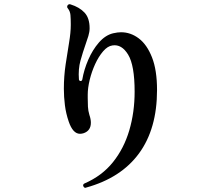

<svg xmlns="http://www.w3.org/2000/svg" viewBox="-20 -838 1040 917"><path d="M391 58Q390 58 389.5 58.5Q389 59 388 59Q381 59 378 51Q378 50 377.5 49.5Q377 49 377 48Q377 41 384 38Q467 2 519.5 -63.5Q572 -129 597.5 -215.5Q623 -302 623 -400Q623 -526 592 -577Q561 -628 517 -621Q494 -618 472.5 -593Q451 -568 434.5 -532Q418 -496 408.5 -457Q399 -418 399 -386Q399 -382 399 -378Q399 -374 399 -370Q399 -348 400 -328.5Q401 -309 407 -289Q414 -269 414 -252Q414 -214 380 -202Q371 -199 362 -199Q328 -199 308 -258Q295 -296 290 -335.5Q285 -375 285 -414Q285 -474 293.5 -530.5Q302 -587 310 -635Q318 -683 318 -718Q318 -720 318 -724Q318 -748 316.5 -766Q315 -784 304 -798Q298 -804 303 -813Q309 -820 317 -817Q359 -804 383.5 -778Q408 -752 408 -703Q408 -686 402 -666Q396 -646 388 -624Q376 -590 364.5 -549Q353 -508 357 -458Q359 -451 365 -451Q371 -451 373 -458Q381 -505 401.5 -552.5Q422 -600 452.5 -635Q483 -670 520 -679Q542 -684 558 -684Q604 -684 643 -654.5Q682 -625 706 -564Q730 -503 730 -408Q730 -223 644 -105.5Q558 12 391 58Z"/></svg>

Font: Zen Antique Soft
Style: Regular
Weight: 400
Designer: Yoshimichi Ohira
Foundry: Positype
Version: Version 1.001